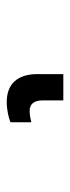

<svg xmlns="http://www.w3.org/2000/svg" viewBox="161 -142 208 570"><g transform="rotate(90 265.0 143.0)"><path d="M283 227C307 227 330 221 343 216V154C335 156 321 159 310 159C290 159 278 148 278 119V59H200V136C200 197 231 227 283 227Z"/></g></svg>

Font: Noto Sans Mono Condensed Medium
Style: Regular
Weight: 500
Width: 3
Designer: Monotype Design Team
Foundry: Monotype Imaging Inc.
Version: Version 2.014